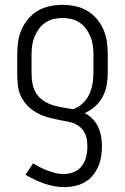

<svg xmlns="http://www.w3.org/2000/svg" viewBox="-20 -548 515 791"><path d="M247 223Q204 223 163 208.5Q122 194 85 172L116 125Q131 134 146 141.5Q161 149 176.5 155Q192 161 208.5 165Q225 169 242 169Q263 169 283.5 161Q304 153 317 136Q330 119 335 98Q340 77 340 56Q340 42 338 28Q336 14 330 1.5Q324 -11 314 -21Q304 -31 291.5 -37Q279 -43 265 -46Q251 -49 238 -51Q212 -56 187.5 -62Q163 -68 140 -79Q117 -90 98 -108Q79 -126 67.5 -149Q56 -172 53.5 -197.5Q51 -223 51 -249V-323Q51 -349 54.5 -375Q58 -401 68.5 -425.5Q79 -450 96.5 -470.5Q114 -491 136.5 -504Q159 -517 185 -522.5Q211 -528 237 -528Q264 -528 290 -522.5Q316 -517 338.5 -504Q361 -491 378.5 -470.5Q396 -450 406.5 -425.5Q417 -401 420.5 -375Q424 -349 424 -323V-249Q424 -223 419.5 -197.5Q415 -172 403 -149.5Q391 -127 371.5 -109.5Q352 -92 329 -82Q347 -73 361.5 -58Q376 -43 384.5 -24.5Q393 -6 396.5 14Q400 34 400 54Q400 76 396.5 97.5Q393 119 384.5 138.5Q376 158 362 175Q348 192 329.5 202.5Q311 213 289.5 218Q268 223 247 223ZM280 -98Q302 -105 319.5 -121Q337 -137 347 -158Q357 -179 361 -202Q365 -225 365 -249V-323Q365 -341 362.5 -360Q360 -379 353 -396Q346 -413 335 -428.5Q324 -444 308.5 -454.5Q293 -465 274.5 -469.5Q256 -474 238 -474Q219 -474 200.5 -469.5Q182 -465 166.5 -454.5Q151 -444 140 -428.5Q129 -413 122 -396Q115 -379 112.5 -360Q110 -341 110 -323V-249Q110 -227 113.5 -205.5Q117 -184 128 -165.5Q139 -147 157 -134.5Q175 -122 195.5 -115.5Q216 -109 237.5 -105.5Q259 -102 280 -98Z"/></svg>

Font: Iosevka QP Light
Style: Regular
Weight: 300
Designer: Belleve Invis
Foundry: Belleve Invis
Version: Version 20.0.0; ttfautohint (v1.8.4)